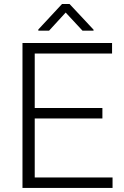

<svg xmlns="http://www.w3.org/2000/svg" viewBox="-20 -922 609 942"><path d="M532.2 -51.3V0H90.3V-710.9H529.8V-659.2H150.4V-392.1H482.4V-340.8H150.4V-51.3ZM321.3 -902.3 439 -776.4V-771.5H384.8L302.2 -860.4L220.7 -771.5H168V-777.3L284.2 -902.3Z"/></svg>

Font: Vazirmatn RD UI FD ExtraLight
Style: Regular
Weight: 200
Designer: Saber Rastikerdar
Foundry: Saber Rastikerdar
Version: Version 33.003